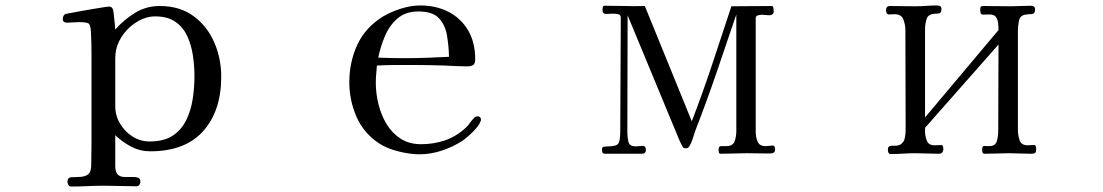

<svg xmlns="http://www.w3.org/2000/svg" viewBox="-20 -563 4040 703"><path d="M692 -284Q692 -320 686.5 -358.5Q681 -397 666 -430Q651 -463 622.5 -483Q594 -503 548 -503Q516 -503 485.5 -485.5Q455 -468 433.5 -440Q412 -412 405 -380Q402 -365 402 -349Q402 -333 402 -317Q402 -281 402 -245.5Q402 -210 402 -174Q402 -140 419.5 -110.5Q437 -81 465.5 -63Q494 -45 528 -45Q580 -45 612 -66Q644 -87 661.5 -122.5Q679 -158 685.5 -200Q692 -242 692 -284ZM790 -282Q790 -157 724 -83Q658 -9 530 -9Q493 -9 460.5 -26Q428 -43 402 -68V44Q402 68 411.5 76.5Q421 85 436 85Q451 85 469 85Q479 85 486.5 88Q494 91 494 103Q494 108 490.5 113.5Q487 119 480 119Q450 119 420.5 118Q391 117 361 117Q331 117 301 118.5Q271 120 241 120Q234 120 230.5 114Q227 108 227 103Q227 87 241 86Q255 85 266 85Q290 85 302 76Q314 67 314 41Q314 22 314.5 4Q315 -14 315 -33V-291Q315 -329 315 -367.5Q315 -406 313 -444Q312 -473 303.5 -477.5Q295 -482 269 -482Q259 -482 248 -481Q237 -480 226 -480Q210 -480 210 -493Q210 -507 220 -512Q221 -512 236 -515Q251 -518 274 -522Q297 -526 320 -530Q343 -534 359.5 -536.5Q376 -539 379 -539Q389 -539 393 -530Q395 -527 396.5 -511Q398 -495 400 -478Q402 -461 402 -455Q434 -491 474.5 -516Q515 -541 565 -541Q638 -541 688 -504.5Q738 -468 764 -409Q790 -350 790 -282Z M1624 -355Q1623 -396 1616.5 -434Q1610 -472 1587 -496.5Q1564 -521 1512 -521Q1465 -521 1435.5 -495.5Q1406 -470 1389.5 -431Q1373 -392 1365 -352Q1389 -351 1413.5 -350.5Q1438 -350 1462 -350Q1503 -350 1543.5 -351.5Q1584 -353 1624 -355ZM1741 -124Q1741 -120 1739 -118Q1736 -108 1724 -94Q1712 -80 1698 -67.5Q1684 -55 1675 -49Q1641 -26 1599 -12Q1557 2 1516 2Q1482 2 1439.5 -8.5Q1397 -19 1368 -38Q1311 -76 1285 -136Q1259 -196 1259 -262Q1259 -336 1288.5 -399.5Q1318 -463 1383 -503Q1412 -520 1448.5 -531.5Q1485 -543 1518 -543Q1578 -543 1623.5 -519Q1669 -495 1694.5 -451Q1720 -407 1720 -346Q1720 -330 1712.5 -325Q1705 -320 1690 -320Q1670 -320 1649.5 -321Q1629 -322 1609 -323Q1581 -324 1553 -324.5Q1525 -325 1496 -325Q1462 -325 1428 -325Q1394 -325 1360 -323Q1359 -307 1357.5 -291.5Q1356 -276 1356 -260Q1356 -222 1365.5 -182.5Q1375 -143 1395 -109.5Q1415 -76 1446.5 -55.5Q1478 -35 1522 -35Q1568 -35 1609 -49Q1650 -63 1684 -94Q1694 -103 1701 -113.5Q1708 -124 1718 -133Q1722 -137 1729 -137Q1741 -137 1741 -124Z M2818 -16Q2818 -6 2811.5 -3.5Q2805 -1 2797 -1Q2776 -1 2755.5 -1.5Q2735 -2 2714 -2Q2691 -2 2667 -1Q2643 0 2620 0Q2613 0 2612 -5Q2611 -10 2611 -14Q2611 -28 2620 -28Q2629 -28 2639 -28Q2664 -28 2670 -46Q2676 -64 2676 -84V-510Q2640 -404 2603.5 -297Q2567 -190 2526 -85Q2521 -71 2516 -54.5Q2511 -38 2503 -26Q2499 -20 2492 -20Q2491 -20 2488 -20.5Q2485 -21 2484 -21Q2480 -23 2472 -40Q2464 -57 2462 -63L2278 -507Q2278 -400 2277.5 -292.5Q2277 -185 2277 -78Q2277 -60 2281 -43.5Q2285 -27 2308 -27Q2315 -27 2321 -28Q2327 -29 2334 -29Q2340 -29 2342.5 -24Q2345 -19 2345 -14Q2345 0 2329 0H2196Q2188 0 2186 -4.5Q2184 -9 2184 -16Q2184 -25 2192 -26Q2200 -27 2207 -27Q2239 -27 2245 -39Q2251 -51 2251 -80Q2251 -185 2252 -289.5Q2253 -394 2253 -498Q2253 -509 2243.5 -511Q2234 -513 2226 -513Q2219 -513 2213 -512.5Q2207 -512 2200 -512Q2191 -512 2188.5 -516Q2186 -520 2186 -528Q2186 -531 2187 -536.5Q2188 -542 2193 -542Q2230 -542 2267 -541Q2304 -540 2341 -541L2513 -119Q2553 -223 2588 -328.5Q2623 -434 2658 -540Q2695 -540 2732 -540.5Q2769 -541 2806 -541Q2811 -541 2812 -532.5Q2813 -524 2813 -521Q2813 -514 2808 -510.5Q2803 -507 2797 -507Q2790 -507 2784 -508Q2778 -509 2771 -509Q2765 -509 2756 -507Q2747 -505 2747 -497V-80Q2747 -61 2754 -44.5Q2761 -28 2783 -28Q2790 -28 2796 -29Q2802 -30 2809 -30Q2815 -30 2816.5 -25Q2818 -20 2818 -16Z M3774 -17Q3774 -7 3770.5 -3.5Q3767 0 3757 0Q3736 0 3715.5 -1Q3695 -2 3675 -2Q3653 -2 3630.5 -1Q3608 0 3586 0Q3579 0 3577.5 -5Q3576 -10 3576 -15Q3576 -29 3584 -28.5Q3592 -28 3602 -28Q3625 -28 3630 -46.5Q3635 -65 3635 -83L3636 -400L3367 -95V-82Q3367 -65 3373.5 -48Q3380 -31 3402 -31Q3408 -31 3413.5 -31.5Q3419 -32 3426 -32Q3431 -32 3432.5 -27.5Q3434 -23 3434 -18Q3434 0 3417 0Q3395 0 3374 -1Q3353 -2 3331 -2Q3309 -2 3286.5 -0.5Q3264 1 3242 1Q3235 1 3233 -4Q3231 -9 3231 -14Q3231 -27 3238.5 -28.5Q3246 -30 3257 -29.5Q3268 -29 3277 -34Q3290 -42 3293 -58Q3296 -74 3296 -87Q3296 -179 3295.5 -270.5Q3295 -362 3295 -453Q3295 -473 3287.5 -492Q3280 -511 3256 -511Q3250 -511 3245 -510.5Q3240 -510 3235 -510Q3229 -510 3226.5 -515.5Q3224 -521 3224 -525Q3224 -541 3239 -541Q3262 -541 3285.5 -540.5Q3309 -540 3332 -540Q3352 -540 3371.5 -541.5Q3391 -543 3410 -543Q3418 -543 3422.5 -540.5Q3427 -538 3427 -530Q3427 -520 3423 -516.5Q3419 -513 3409 -513Q3380 -513 3373.5 -495.5Q3367 -478 3367 -454V-133L3636 -453Q3636 -465 3634.5 -478.5Q3633 -492 3626.5 -501Q3620 -510 3603 -510Q3591 -510 3580 -509.5Q3569 -509 3569 -525Q3569 -534 3570.5 -537.5Q3572 -541 3582 -541Q3607 -541 3632 -540.5Q3657 -540 3682 -540Q3700 -540 3718 -541Q3736 -542 3754 -542Q3770 -542 3770 -528Q3770 -512 3756.5 -511.5Q3743 -511 3732 -509Q3714 -505 3710.5 -485Q3707 -465 3707 -451V-88Q3707 -69 3713 -50Q3719 -31 3743 -31Q3748 -31 3754 -31.5Q3760 -32 3766 -32Q3771 -32 3772.5 -27Q3774 -22 3774 -17Z"/></svg>

Font: Kaisei HarunoUmi
Style: Regular
Weight: 400
Designer: Font-Kai, 金井和夫
Foundry: KAZUO KANAI
Version: Version 5.003